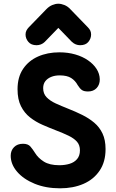

<svg xmlns="http://www.w3.org/2000/svg" viewBox="-20 -996 624 1031"><path d="M302.5 15.2Q226.5 15.2 166.4 -9.2Q106.2 -33.8 71.9 -73.8Q37.5 -113.8 37.5 -159.8Q37.5 -187.8 55.4 -205.9Q73.2 -224 103.5 -224Q130.5 -224 143.4 -209Q156.2 -194 168 -175Q184.5 -147.8 215.5 -128.2Q246.5 -108.8 298.5 -108.8Q328.5 -108.8 353.6 -116.4Q378.8 -124 394 -141.9Q409.2 -159.8 409.2 -188.5Q409.2 -217 393.4 -235Q377.5 -253 348.5 -267.1Q319.5 -281.2 279.2 -296.5Q244.2 -310 207.9 -325.9Q171.5 -341.8 141.4 -365.4Q111.2 -389 92.8 -425.4Q74.2 -461.8 74.2 -517Q74.2 -582 103.9 -626Q133.5 -670 184.2 -692.5Q235 -715 298.8 -715Q345.2 -715 384.4 -703.6Q423.5 -692.2 452.6 -672.1Q481.8 -652 498.4 -626.1Q515 -600.2 515.8 -570.5Q516.2 -541.8 499 -523.2Q481.8 -504.8 452.8 -504.8Q431 -504.8 419.8 -512.6Q408.5 -520.5 397 -539.2Q384.2 -563 362.1 -577.1Q340 -591.2 300.2 -591.2Q274.8 -591.2 254.9 -583.1Q235 -575 223.4 -560.1Q211.8 -545.2 211.8 -522.5Q211.8 -493 230.2 -473.8Q248.8 -454.5 279.1 -440.6Q309.5 -426.8 344.8 -412.8Q385 -397 421.2 -379.1Q457.5 -361.2 486 -337.2Q514.5 -313.2 530.6 -278.9Q546.8 -244.5 546.8 -195.8Q547 -127.2 515.1 -79.9Q483.2 -32.5 428 -8.6Q372.8 15.2 302.5 15.2ZM176.5 -753.2Q147.2 -753.2 132.2 -771.2Q117.2 -789.2 117.2 -810.5Q117.2 -822.5 121.9 -831.8Q126.5 -841 134.2 -849L228.8 -946.5Q243.8 -962 260.9 -969Q278 -976 293.2 -976Q308.5 -976 326 -969Q343.5 -962 357.8 -946.5L452.2 -849Q460.2 -841 464.8 -831.8Q469.2 -822.5 469.2 -810.5Q469.2 -789.2 454.6 -771.2Q440 -753.2 410 -753.2Q398.5 -753.2 387.2 -757.6Q376 -762 366 -771.2L246.5 -894.5H340L220.5 -771.2Q211.2 -762 199.6 -757.6Q188 -753.2 176.5 -753.2Z"/></svg>

Font: National Park
Style: Regular
Weight: 400
Designer: Andrea Herstowski, Ben Hoepner
Version: Version 1.009